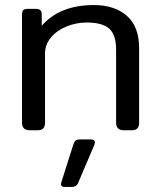

<svg xmlns="http://www.w3.org/2000/svg" viewBox="-20 -515 632 759"><path d="M67 -30V-455Q67 -469 71.5 -474.5Q76 -480 90 -480H123Q145 -480 145 -459V-413Q216 -495 351 -495Q433 -495 481.5 -452.5Q530 -410 530 -324V-30Q530 -15 523 -7.5Q516 0 500 0H470Q439 0 439 -30V-319Q439 -378 411.5 -402Q384 -426 323 -426Q282 -426 243.5 -410.5Q205 -395 181.5 -367Q158 -339 158 -303V-30Q158 -15 151 -7.5Q144 0 128 0H98Q67 0 67 -30ZM221 213 223 204 270 56Q274 44 279.5 40Q285 36 299 36H337Q355 36 355 47Q355 53 352 60L288 210Q282 224 263 224H235Q221 224 221 213Z"/></svg>

Font: Mitr Light
Style: Regular
Weight: 300
Designer: Thanarat Vachiruckul
Foundry: Cadson Demak
Version: Version 1.002